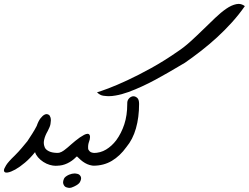

<svg xmlns="http://www.w3.org/2000/svg" viewBox="-34 -835 1253 967"><path d="M257.3 -0.5Q252 0 246.1 0Q232.9 0 216.6 -4.6Q200.2 -9.3 184.3 -19.5Q168.5 -29.8 157.2 -43Q146 -56.2 142.6 -68.8Q118.2 -38.1 91.8 -15.9Q65.4 6.3 43 18.8Q20.5 31.2 5.4 33.7Q1.5 34.2 -1.5 34.2Q-10.7 34.2 -13.2 27.8Q-14.2 25.9 -14.2 23.4Q-14.2 15.1 -3.4 -2.4Q7.3 -20 40.5 -51.8Q59.6 -70.8 75.4 -89.6Q91.3 -108.4 104 -124Q116.7 -143.1 128.9 -162.4Q141.1 -181.6 150.9 -200.7Q159.2 -225.1 169.9 -239Q180.7 -252.9 190.9 -257.8Q196.3 -260.3 200.7 -260.3Q205.1 -260.3 210.9 -257.3Q216.8 -254.4 220.2 -243.7Q222.2 -237.3 222.2 -228.5Q222.2 -222.7 220.2 -210.2Q218.3 -197.8 206.5 -175.3Q192.9 -151.9 188.5 -131.8Q186.5 -123 186.5 -115.2Q186.5 -105 191.2 -93.3Q195.8 -81.5 212.4 -73.2Q229 -64.9 257.3 -64.9Z M338.9 104.5Q325.7 111.3 314.9 111.3Q310.1 111.3 300.5 108.4Q291 105.5 286.1 94.2Q283.7 88.9 283.7 83Q283.7 76.2 288.1 65.4Q292.5 54.7 313.5 44.9Q329.1 38.6 341.8 38.6Q347.2 38.6 357.2 41Q367.2 43.5 372.6 54.2Q374.5 58.6 374.5 63.5Q374.5 70.8 368.7 82Q362.8 93.3 338.9 104.5ZM418 -132.8Q415.5 -125.5 412.1 -113.8Q409.7 -104.5 409.7 -96.2Q409.7 -93.8 409.9 -86.9Q410.2 -80.1 418.2 -72.3Q426.3 -64.5 446.8 -64.5V-0.5H440.9Q429.2 -0.5 417.5 -3.9Q405.8 -7.3 394.3 -13.9Q382.8 -20.5 372.8 -29.3Q362.8 -38.1 353.5 -47.4L348.1 -43Q329.6 -23.9 304.9 -12.2Q280.3 -0.5 253.9 -0.5V-64.5Q265.1 -64.5 276.4 -70.3Q287.6 -76.2 298.8 -85.9Q300.8 -86.9 307.6 -93Q314.5 -99.1 324 -107.4Q333.5 -115.7 345 -125.2Q356.4 -134.8 367.9 -142.6Q379.4 -150.4 389.6 -155.8Q399.9 -161.1 407.2 -161.1Q414.1 -161.1 417.5 -154.8Q419.4 -150.9 419.4 -145Q419.4 -139.6 418 -132.8Z M1199.2 -804.2Q1168.9 -760.7 1133.5 -721.7Q1098.1 -682.6 1059.6 -647.2Q1021 -611.8 980 -579.8Q939 -547.9 897.5 -519Q884.8 -511.7 862.3 -498.3Q839.8 -484.9 811 -468.3Q782.2 -451.7 748.8 -433.6Q715.3 -415.5 680.9 -399.7Q646.5 -383.8 612.3 -371.3Q578.1 -358.9 548.3 -354Q530.3 -350.6 514.2 -350.6Q503.4 -350.6 486.6 -352.8Q469.7 -355 454.6 -370.1Q472.2 -375 512.5 -390.1Q552.7 -405.3 607.4 -430.7Q662.1 -456.1 727.1 -491.9Q792 -527.8 858.9 -574.2Q893.1 -596.7 925.8 -626.5Q958.5 -656.2 989.7 -686.8Q1021 -717.3 1050 -745.1Q1079.1 -772.9 1105.5 -791Q1131.8 -809.1 1155.8 -814Q1161.6 -815.4 1167.5 -815.4Q1184.1 -815.4 1199.2 -804.2ZM666.5 -311.5Q666.5 -243.7 650.6 -188.2Q634.8 -132.8 602.5 -94.2Q570.3 -49.3 529.3 -24.9Q488.3 -0.5 436.5 -0.5H432.1V-64.5H436.5Q471.7 -64.5 500.2 -81.8Q528.8 -99.1 551.3 -128.4Q577.1 -163.6 592 -208.7Q606.9 -253.9 606.9 -311.5V-315.9Q606.9 -329.1 615.2 -338.6Q623.5 -348.1 635.3 -350.1H638.7Q647.9 -350.1 657.2 -342Q666.5 -334 666.5 -311.5Z"/></svg>

Font: DimaLove
Style: regular
Weight: 400
Designer: R.Balvardi
Foundry: Dima Software Group
Version: Version 1.00;May 4, 2019;FontCreator 11.5.0.2427 64-bit